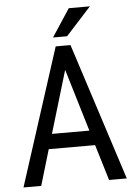

<svg xmlns="http://www.w3.org/2000/svg" viewBox="-60 -946 696 991"><g transform="rotate(-5 288.0 -450.5)"><path d="M191.4 -262.7H385.3L288.1 -585.9ZM408.2 -185.5H168L112.8 0H21L250 -710.9H326.7L556.2 0H464.4ZM334.5 -901.4H443.8L313 -757.8H240.2Z"/></g></svg>

Font: MAUL Condensed
Style: Condensed Regular
Weight: 400
Designer: MAUL
Version: Version 1.0; 2020; ttfautohint (v1.8.3)